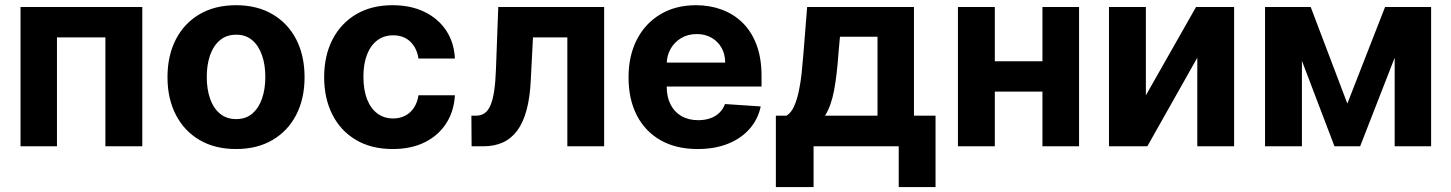

<svg xmlns="http://www.w3.org/2000/svg" viewBox="-20 -573 5682 752"><path d="M60.4 0V-545.5H537.3V0H392.8V-426.5H203.1V0Z M904.5 10.7Q821.7 10.7 761.5 -24.7Q701.3 -60 668.7 -123.4Q636 -186.8 636 -270.6Q636 -355.1 668.7 -418.5Q701.3 -481.9 761.5 -517.2Q821.7 -552.6 904.5 -552.6Q987.2 -552.6 1047.4 -517.2Q1107.6 -481.9 1140.3 -418.5Q1172.9 -355.1 1172.9 -270.6Q1172.9 -186.8 1140.3 -123.4Q1107.6 -60 1047.4 -24.7Q987.2 10.7 904.5 10.7ZM905.2 -106.5Q942.8 -106.5 968 -128Q993.3 -149.5 1006.2 -186.8Q1019.2 -224.1 1019.2 -271.7Q1019.2 -319.2 1006.2 -356.5Q993.3 -393.8 968 -415.5Q942.8 -437.1 905.2 -437.1Q867.2 -437.1 841.4 -415.5Q815.7 -393.8 802.7 -356.5Q789.8 -319.2 789.8 -271.7Q789.8 -224.1 802.7 -186.8Q815.7 -149.5 841.4 -128Q867.2 -106.5 905.2 -106.5Z M1518.1 10.7Q1434.3 10.7 1374.1 -25Q1313.9 -60.7 1281.8 -124.3Q1249.6 -187.9 1249.6 -270.6Q1249.6 -354.4 1282.1 -417.8Q1314.6 -481.2 1374.6 -516.9Q1434.7 -552.6 1517.4 -552.6Q1588.8 -552.6 1642.4 -526.6Q1696 -500.7 1727.3 -453.8Q1758.5 -407 1761.7 -343.8H1619Q1612.9 -384.6 1587.2 -409.6Q1561.4 -434.7 1519.9 -434.7Q1484.7 -434.7 1458.6 -415.7Q1432.5 -396.7 1418 -360.4Q1403.4 -324.2 1403.4 -272.7Q1403.4 -220.5 1417.8 -183.9Q1432.2 -147.4 1458.5 -128.2Q1484.7 -109 1519.9 -109Q1545.8 -109 1566.6 -119.7Q1587.4 -130.3 1601 -150.7Q1614.7 -171.2 1619 -199.9H1761.7Q1758.2 -137.4 1727.8 -90Q1697.4 -42.6 1644.2 -16Q1590.9 10.7 1518.1 10.7Z M1827.1 0 1826.3 -120H1844.5Q1863.6 -120 1877.7 -129.4Q1891.7 -138.8 1900.9 -160.2Q1910.2 -181.5 1915.5 -216.8Q1920.8 -252.1 1922.6 -304L1931.5 -545.5H2346.2V0H2202.1V-426.5H2067.5L2058.9 -259.9Q2055.8 -191.4 2042.4 -142Q2029.1 -92.7 2005.7 -61.3Q1982.2 -29.8 1949.2 -14.9Q1916.2 0 1872.5 0Z M2712.4 10.7Q2628.2 10.7 2567.6 -23.6Q2507.1 -57.9 2474.4 -120.9Q2441.8 -183.9 2441.8 -270.2Q2441.8 -354.4 2474.4 -418Q2507.1 -481.5 2566.6 -517Q2626.1 -552.6 2706.3 -552.6Q2760.3 -552.6 2807 -535.3Q2853.7 -518.1 2888.7 -483.7Q2923.7 -449.2 2943.2 -397.2Q2962.7 -345.2 2962.7 -275.6V-234H2502.1V-327.8H2820.3Q2820.3 -360.4 2806.1 -385.7Q2791.9 -410.9 2766.9 -425.2Q2741.8 -439.6 2708.8 -439.6Q2674.4 -439.6 2647.9 -423.8Q2621.4 -408 2606.5 -381.6Q2591.6 -355.1 2591.3 -322.8V-233.7Q2591.3 -193.2 2606.4 -163.7Q2621.4 -134.2 2649.1 -118.3Q2676.8 -102.3 2714.8 -102.3Q2740.1 -102.3 2761 -109.4Q2782 -116.5 2796.9 -130.7Q2811.8 -144.9 2819.6 -165.5L2959.5 -156.2Q2948.9 -105.8 2916 -68.4Q2883.2 -30.9 2831.5 -10.1Q2779.8 10.7 2712.4 10.7Z M3018.8 159.8V-120H3060.7Q3078.8 -131.4 3090 -156.2Q3101.2 -181.1 3108.5 -214.8Q3115.8 -248.6 3119.9 -287.8Q3123.9 -327.1 3127.1 -367.2L3141.3 -545.5H3559.7V-120H3644.2V159.8H3500V0H3166.5V159.8ZM3211.3 -120H3416.9V-429H3269.9L3264.2 -367.2Q3258.2 -279.8 3246.8 -218.9Q3235.4 -158 3211.3 -120Z M4111.5 -333.1V-214.1H3826.7V-333.1ZM3876.4 -545.5V0H3731.9V-545.5ZM4206.3 -545.5V0H4062.9V-545.5Z M4468 -199.6 4664.4 -545.5H4813.6V0H4669.4V-346.9L4473.7 0H4323.5V-545.5H4468Z M5257.1 -167.3 5404.8 -545.5H5519.9L5307.2 0H5206.7L4998.9 -545.5H5113.6ZM5079.2 -545.5V0H4934.7V-545.5ZM5442.5 0V-545.5H5585.2V0Z"/></svg>

Font: InterMG
Style: Bold
Weight: 700
Designer: Rasmus Andersson
Foundry: rsms
Version: Version 3.019;December 26, 2023;FontCreator 15.0.0.2955 64-b